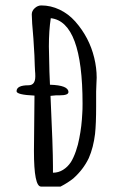

<svg xmlns="http://www.w3.org/2000/svg" viewBox="-20 -681 461 707"><path d="M105 -125 107 -329Q41 -332 41 -345Q41 -367 85 -367Q110 -367 110 -400Q110 -411 109 -420L108 -440Q108 -464 103 -539Q97 -605 97 -628Q97 -641 108 -651Q119 -661 132 -661Q167 -661 199.5 -645.5Q232 -630 257 -602Q309 -543 327 -468Q336 -431 336 -395Q336 -382 335 -371L334 -344V-289Q334 -225 330 -188Q324 -138 307 -99Q287 -57 250 -24Q230 -8 203 6H131Q105 6 105 -125ZM241 -84Q251 -100 259.5 -124.5Q268 -149 272 -172Q281 -217 283 -264Q284 -276 284 -299Q284 -601 167 -614Q160 -569 160 -510L162 -417L164 -369Q232 -367 232 -342Q232 -330 200 -330H187Q181 -329 176 -329Q171 -329 166 -328Q175 -136 175 -69V-45Q195 -45 212 -55.5Q229 -66 241 -84Z"/></svg>

Font: Amatic SC
Style: Bold
Weight: 700
Designer: Multiple Designers
Foundry: Vernon Adams
Version: Version 2.505